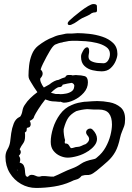

<svg xmlns="http://www.w3.org/2000/svg" viewBox="-20 -825 655 950"><path d="M159 105Q119 105 84.5 85.5Q50 66 28.5 31Q7 -4 7 -49Q7 -69 17 -86Q27 -103 30 -122Q32 -141 35.5 -166Q39 -191 48 -214Q57 -237 76 -246L80 -248Q88 -259 91 -277Q94 -295 104 -308Q114 -324 130 -339.5Q146 -355 165 -369Q156 -381 148 -394Q140 -407 132 -420Q128 -426 124.5 -433.5Q121 -441 121 -451Q121 -472 124 -500.5Q127 -529 137.5 -555.5Q148 -582 168 -598Q186 -612 204.5 -623Q223 -634 243 -641Q261 -650 281 -653Q289 -654 297.5 -656.5Q306 -659 313 -659H334Q342 -659 349.5 -660Q357 -661 364 -661Q388 -661 421 -657.5Q454 -654 486 -643.5Q518 -633 539.5 -612.5Q561 -592 561 -558Q561 -544 552.5 -523.5Q544 -503 527 -487.5Q510 -472 483 -472Q462 -472 438 -477.5Q414 -483 397.5 -499Q381 -515 381 -544Q381 -552 383.5 -558.5Q386 -565 390 -572Q400 -591 411 -591Q421 -591 421 -572Q421 -564 419.5 -558Q418 -552 418 -544Q418 -529 432.5 -522Q447 -515 464.5 -513.5Q482 -512 492 -512Q506 -512 515 -526Q524 -540 524 -558Q524 -580 505 -593Q486 -606 458.5 -612.5Q431 -619 405 -621Q379 -623 364 -623H335Q328 -623 320.5 -622Q313 -621 305 -619Q301 -618 296.5 -617.5Q292 -617 288 -615Q279 -614 270 -611Q261 -608 252 -604Q246 -600 239.5 -592Q233 -584 225 -570Q220 -562 210.5 -544.5Q201 -527 192.5 -509.5Q184 -492 181 -481L183 -479Q191 -471 191 -461Q191 -449 180 -438Q177 -431 182.5 -417Q188 -403 197 -392L224 -407Q236 -417 248 -423Q260 -429 270 -430Q278 -434 286.5 -437.5Q295 -441 303 -443Q307 -454 319 -454Q324 -454 329 -454Q334 -454 339 -452Q346 -453 352 -453.5Q358 -454 363 -453Q381 -453 398 -448.5Q415 -444 415 -418Q415 -389 394.5 -366Q374 -343 346.5 -330Q319 -317 297 -317Q292 -317 287.5 -319Q283 -321 278 -322L275 -321Q269 -321 263.5 -322Q258 -323 253 -323H251Q237 -323 225.5 -326Q214 -329 204 -333Q185 -309 170 -285.5Q155 -262 150 -251Q148 -241 141.5 -235.5Q135 -230 127 -227Q132 -219 132 -210Q132 -204 128.5 -199Q125 -194 116 -193L113 -192L111 -176Q105 -170 103 -169Q104 -165 104 -160.5Q104 -156 104 -150Q104 -128 94.5 -115.5Q85 -103 77 -86L78 -85Q83 -80 83 -73Q83 -64 73 -54Q80 -47 80 -35Q80 -32 79.5 -29Q79 -26 78 -23L77 -20H79Q93 -16 98 -5Q103 6 103.5 18.5Q104 31 106 40Q108 49 117 50L119 49Q126 40 137 40Q147 40 155.5 44.5Q164 49 172 49Q178 49 182 47.5Q186 46 192 46Q207 46 218 47.5Q229 49 244 49H245Q267 40 289 29Q311 18 338 8Q360 0 380.5 -14.5Q401 -29 442 -37Q451 -39 454.5 -41.5Q458 -44 461 -47Q487 -68 503 -97Q519 -126 526.5 -156Q534 -186 534 -209Q534 -245 519 -264Q504 -283 469 -283H445Q437 -283 428 -284Q419 -285 411 -285Q397 -284 383.5 -281.5Q370 -279 357 -275Q331 -261 318 -242.5Q305 -224 295 -186Q294 -175 296.5 -157.5Q299 -140 302 -132Q301 -128 300.5 -124Q300 -120 301 -117L302 -115H305Q316 -115 321.5 -105.5Q327 -96 331 -92Q339 -92 347 -95Q355 -98 362 -98Q373 -98 383.5 -103.5Q394 -109 404 -112Q421 -124 421 -137Q421 -147 411 -157Q406 -164 406 -170Q406 -178 412 -183.5Q418 -189 426 -189Q433 -189 439 -183Q460 -161 460 -138Q460 -122 449.5 -107.5Q439 -93 423 -82Q419 -78 416 -77Q392 -61 363.5 -53Q335 -45 315 -45Q297 -45 277.5 -53.5Q258 -62 244.5 -79Q231 -96 231 -123Q231 -154 242.5 -191Q254 -228 277 -259.5Q300 -291 334 -305Q342 -309 350 -311.5Q358 -314 366 -316Q377 -318 387.5 -320Q398 -322 409 -322Q423 -323 436 -324Q449 -325 461 -325Q490 -325 522 -319Q554 -313 576.5 -294Q599 -275 599 -236Q599 -214 594 -200Q589 -186 583.5 -173.5Q578 -161 574 -143Q565 -100 550.5 -74Q536 -48 513.5 -27.5Q491 -7 458 20Q439 35 428.5 38.5Q418 42 409.5 41Q401 40 384 45Q372 60 358.5 63Q345 66 330 74Q292 91 247 98Q202 105 159 105ZM278 -359Q291 -359 307 -362Q323 -365 335 -373.5Q347 -382 347 -398H348Q348 -411 335 -415Q325 -414 313.5 -411.5Q302 -409 290 -406Q287 -394 273 -394Q266 -394 255 -386Q244 -378 232 -366L255 -360H266Q269 -360 272 -360Q275 -360 278 -359ZM67 20 66 15H64L63 14Q65 18 67 20ZM331 -702Q328 -701 324 -701Q315 -701 315 -709Q315 -715 322 -722Q329 -729 345 -742.5Q361 -756 380 -770.5Q399 -785 416 -795Q433 -805 442 -805Q459 -805 459.5 -795.5Q460 -786 460 -774Q460 -764 451.5 -764Q443 -764 434 -760Q424 -752 411.5 -746.5Q399 -741 386 -735Q372 -727 361 -718.5Q350 -710 331 -702Z"/></svg>

Font: Are You Serious
Style: Regular
Weight: 400
Designer: Robert E. Leuschke
Foundry: Robert E. Leuschke
Version: Version 1.100